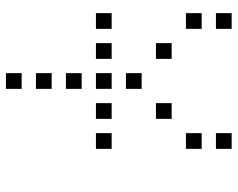

<svg xmlns="http://www.w3.org/2000/svg" viewBox="-96 -620 792 640"><g transform="rotate(90 300.0 -300.0)"><path d="M24.8 -676.2Q23.8 -676.2 23.8 -676.2Q23.8 -676.2 23.8 -675.2V-624.8Q23.8 -623.8 23.8 -623.8Q23.8 -623.8 24.8 -623.8H75.2Q76.2 -623.8 76.2 -623.8Q76.2 -623.8 76.2 -624.8V-675.2Q76.2 -676.2 76.2 -676.2Q76.2 -676.2 75.2 -676.2ZM424.8 -676.2Q423.8 -676.2 423.8 -676.2Q423.8 -676.2 423.8 -675.2V-624.8Q423.8 -623.8 423.8 -623.8Q423.8 -623.8 424.8 -623.8H475.2Q476.2 -623.8 476.2 -623.8Q476.2 -623.8 476.2 -624.8V-675.2Q476.2 -676.2 476.2 -676.2Q476.2 -676.2 475.2 -676.2ZM24.8 -576.2Q23.8 -576.2 23.8 -576.2Q23.8 -576.2 23.8 -575.2V-524.8Q23.8 -523.8 23.8 -523.8Q23.8 -523.8 24.8 -523.8H75.2Q76.2 -523.8 76.2 -523.8Q76.2 -523.8 76.2 -524.8V-575.2Q76.2 -576.2 76.2 -576.2Q76.2 -576.2 75.2 -576.2ZM424.8 -576.2Q423.8 -576.2 423.8 -576.2Q423.8 -576.2 423.8 -575.2V-524.8Q423.8 -523.8 423.8 -523.8Q423.8 -523.8 424.8 -523.8H475.2Q476.2 -523.8 476.2 -523.8Q476.2 -523.8 476.2 -524.8V-575.2Q476.2 -576.2 476.2 -576.2Q476.2 -576.2 475.2 -576.2ZM124.8 -476.2Q123.8 -476.2 123.8 -476.2Q123.8 -476.2 123.8 -475.2V-424.8Q123.8 -423.8 123.8 -423.8Q123.8 -423.8 124.8 -423.8H175.2Q176.2 -423.8 176.2 -423.8Q176.2 -423.8 176.2 -424.8V-475.2Q176.2 -476.2 176.2 -476.2Q176.2 -476.2 175.2 -476.2ZM324.8 -476.2Q323.8 -476.2 323.8 -476.2Q323.8 -476.2 323.8 -475.2V-424.8Q323.8 -423.8 323.8 -423.8Q323.8 -423.8 324.8 -423.8H375.2Q376.2 -423.8 376.2 -423.8Q376.2 -423.8 376.2 -424.8V-475.2Q376.2 -476.2 376.2 -476.2Q376.2 -476.2 375.2 -476.2ZM224.8 -376.2Q223.8 -376.2 223.8 -376.2Q223.8 -376.2 223.8 -375.2V-324.8Q223.8 -323.8 223.8 -323.8Q223.8 -323.8 224.8 -323.8H275.2Q276.2 -323.8 276.2 -323.8Q276.2 -323.8 276.2 -324.8V-375.2Q276.2 -376.2 276.2 -376.2Q276.2 -376.2 275.2 -376.2ZM24.8 -276.2Q23.8 -276.2 23.8 -276.2Q23.8 -276.2 23.8 -275.2V-224.8Q23.8 -223.8 23.8 -223.8Q23.8 -223.8 24.8 -223.8H75.2Q76.2 -223.8 76.2 -223.8Q76.2 -223.8 76.2 -224.8V-275.2Q76.2 -276.2 76.2 -276.2Q76.2 -276.2 75.2 -276.2ZM124.8 -276.2Q123.8 -276.2 123.8 -276.2Q123.8 -276.2 123.8 -275.2V-224.8Q123.8 -223.8 123.8 -223.8Q123.8 -223.8 124.8 -223.8H175.2Q176.2 -223.8 176.2 -223.8Q176.2 -223.8 176.2 -224.8V-275.2Q176.2 -276.2 176.2 -276.2Q176.2 -276.2 175.2 -276.2ZM224.8 -276.2Q223.8 -276.2 223.8 -276.2Q223.8 -276.2 223.8 -275.2V-224.8Q223.8 -223.8 223.8 -223.8Q223.8 -223.8 224.8 -223.8H275.2Q276.2 -223.8 276.2 -223.8Q276.2 -223.8 276.2 -224.8V-275.2Q276.2 -276.2 276.2 -276.2Q276.2 -276.2 275.2 -276.2ZM324.8 -276.2Q323.8 -276.2 323.8 -276.2Q323.8 -276.2 323.8 -275.2V-224.8Q323.8 -223.8 323.8 -223.8Q323.8 -223.8 324.8 -223.8H375.2Q376.2 -223.8 376.2 -223.8Q376.2 -223.8 376.2 -224.8V-275.2Q376.2 -276.2 376.2 -276.2Q376.2 -276.2 375.2 -276.2ZM424.8 -276.2Q423.8 -276.2 423.8 -276.2Q423.8 -276.2 423.8 -275.2V-224.8Q423.8 -223.8 423.8 -223.8Q423.8 -223.8 424.8 -223.8H475.2Q476.2 -223.8 476.2 -223.8Q476.2 -223.8 476.2 -224.8V-275.2Q476.2 -276.2 476.2 -276.2Q476.2 -276.2 475.2 -276.2ZM224.8 -176.2Q223.8 -176.2 223.8 -176.2Q223.8 -176.2 223.8 -175.2V-124.8Q223.8 -123.8 223.8 -123.8Q223.8 -123.8 224.8 -123.8H275.2Q276.2 -123.8 276.2 -123.8Q276.2 -123.8 276.2 -124.8V-175.2Q276.2 -176.2 276.2 -176.2Q276.2 -176.2 275.2 -176.2ZM224.8 -76.2Q223.8 -76.2 223.8 -76.2Q223.8 -76.2 223.8 -75.2V-24.8Q223.8 -23.8 223.8 -23.8Q223.8 -23.8 224.8 -23.8H275.2Q276.2 -23.8 276.2 -23.8Q276.2 -23.8 276.2 -24.8V-75.2Q276.2 -76.2 276.2 -76.2Q276.2 -76.2 275.2 -76.2ZM224.8 23.8Q223.8 23.8 223.8 23.8Q223.8 23.8 223.8 24.8V75.2Q223.8 76.2 223.8 76.2Q223.8 76.2 224.8 76.2H275.2Q276.2 76.2 276.2 76.2Q276.2 76.2 276.2 75.2V24.8Q276.2 23.8 276.2 23.8Q276.2 23.8 275.2 23.8Z"/></g></svg>

Font: Doto Black
Style: Regular
Weight: 900
Monospace: yes
Version: Version 1.000